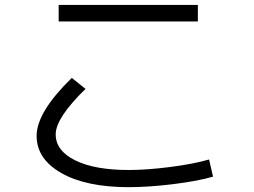

<svg xmlns="http://www.w3.org/2000/svg" viewBox="-20 -733 1040 786"><path d="M220.2 -645V-712.9H790V-645ZM852.1 -9.8Q790 8.3 689.5 20.8Q588.9 33.2 506.8 33.2Q333 33.2 231.4 -24.4Q129.9 -82 129.9 -176.8Q129.9 -273.9 273.9 -414.1L330.1 -369.1Q208 -250 208 -183.1Q208 -116.2 287.6 -76.7Q367.2 -37.1 506.8 -37.1Q583 -37.1 678.5 -49.6Q773.9 -62 835.9 -80.1Z"/></svg>

Font: WebKoruri
Style: Regular
Weight: 400
Foundry: lindwurm / mohemohe
Version: Version 1.00